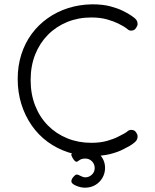

<svg xmlns="http://www.w3.org/2000/svg" viewBox="-20 -713 719 890"><path d="M407 10Q348 10 296 -7Q244 -24 201 -55.5Q158 -87 127 -131.5Q96 -176 79 -230.5Q62 -285 62 -347Q62 -408 79 -461Q96 -514 127 -556Q158 -598 201 -628.5Q244 -659 296 -675.5Q348 -692 407 -693Q457 -693 492 -683.5Q527 -674 549 -663Q571 -652 580 -646Q592 -639 603.5 -629.5Q615 -620 617 -609Q619 -599 616.5 -594Q614 -589 611 -584Q607 -577 601 -574Q595 -571 588 -571Q579 -571 572 -577Q565 -583 554 -590Q548 -594 528 -604Q508 -614 476.5 -623Q445 -632 403 -632Q343 -632 291.5 -611Q240 -590 202 -551.5Q164 -513 143 -460Q122 -407 122 -342Q122 -277 143 -223.5Q164 -170 202 -131.5Q240 -93 291.5 -72Q343 -51 403 -51Q445 -51 476.5 -60Q508 -69 528 -79.5Q548 -90 554 -93Q565 -99 572 -105Q579 -111 588 -111Q595 -111 601 -108.5Q607 -106 611 -99Q614 -95 616.5 -89Q619 -83 617 -73Q615 -62 603.5 -52.5Q592 -43 580 -36Q571 -31 548.5 -19.5Q526 -8 491 1Q456 10 407 10ZM374 157Q354 157 333 148Q312 139 311 129Q310 121 317 111Q325 101 329 98.5Q333 96 337 96Q341 96 353.5 102.5Q366 109 375 109Q393 109 406 96.5Q419 84 419 66Q419 48 406.5 35Q394 22 375 22Q358 22 348 29.5Q338 37 335 37Q332 37 327.5 33.5Q323 30 317 20Q313 13 311.5 9Q310 5 311 2Q313 -4 323 -10.5Q333 -17 347.5 -21.5Q362 -26 375 -26Q401 -26 421.5 -13.5Q442 -1 454.5 19.5Q467 40 467 65Q467 90 455 111Q443 132 422 144.5Q401 157 374 157Z"/></svg>

Font: Fredoka Light
Style: Regular
Weight: 300
Designer: Ben Nathan
Foundry: Milena B. Brandão, Ben Nathan
Version: Version 2.001